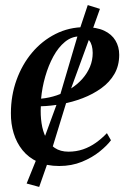

<svg xmlns="http://www.w3.org/2000/svg" viewBox="-20 -644 506 757"><path d="M417.5 -91Q402.5 -70.5 373.2 -46.8Q344 -23 303.2 -6.2Q262.5 10.5 213.5 10.5Q164 10.5 128 -6.2Q92 -23 68.5 -52.2Q45 -81.5 33.8 -119Q22.5 -156.5 23 -198Q23 -267 45 -328.2Q67 -389.5 106.2 -436.2Q145.5 -483 198.8 -510Q252 -537 314.5 -537Q361 -537 390.8 -523Q420.5 -509 435.2 -484.2Q450 -459.5 450 -428Q450 -385 431 -352.2Q412 -319.5 379.2 -296Q346.5 -272.5 306.2 -257Q266 -241.5 223 -233.8Q180 -226 141 -225Q139 -190.5 143.8 -158.5Q148.5 -126.5 161.2 -101Q174 -75.5 196 -60.8Q218 -46 250 -46Q280.5 -46 307.5 -55.2Q334.5 -64.5 358 -81.2Q381.5 -98 401.5 -119ZM294 -500.5Q262.5 -500.5 236.2 -479Q210 -457.5 190.5 -421.8Q171 -386 158.5 -342.5Q146 -299 142 -255Q174 -258 204 -268.2Q234 -278.5 259.8 -295Q285.5 -311.5 304.8 -333.2Q324 -355 334.8 -380.8Q345.5 -406.5 345.5 -435.5Q345 -468 332 -484.2Q319 -500.5 294 -500.5ZM134.5 93 85 79.5 127 -24.5 217.5 -271 288.5 -511.5 326 -624 374 -609 336 -502.5 248 -261.5 171.5 -12.5Z"/></svg>

Font: Merriweather 96pt Medium
Style: Italic
Weight: 500
Italic angle: -7.8°
Version: Version 2.101